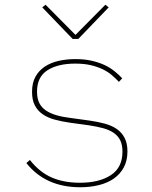

<svg xmlns="http://www.w3.org/2000/svg" viewBox="-20 -777 640 809"><path d="M318 12Q172 12 91 -90L106 -103Q146 -52 197 -29.5Q248 -7 317 -7Q398 -7 447 -39Q496 -71 496 -138Q496 -167 486.5 -186Q477 -205 458.5 -217.5Q440 -230 414 -237Q388 -244 355 -249L275 -260Q240 -265 210.5 -273Q181 -281 160 -295.5Q139 -310 127 -332.5Q115 -355 115 -390Q115 -428 129.5 -454Q144 -480 169 -496.5Q194 -513 227 -520.5Q260 -528 298 -528Q336 -528 366.5 -521Q397 -514 420.5 -503Q444 -492 462.5 -477Q481 -462 495 -447L481 -432Q467 -447 450.5 -461Q434 -475 412 -485.5Q390 -496 362 -502.5Q334 -509 297 -509Q224 -509 180 -481Q136 -453 136 -391Q136 -362 145.5 -343Q155 -324 173.5 -311.5Q192 -299 218 -291.5Q244 -284 277 -280L357 -269Q392 -264 421.5 -256Q451 -248 472 -233.5Q493 -219 505 -196Q517 -173 517 -139Q517 -100 501.5 -71.5Q486 -43 459.5 -24.5Q433 -6 396.5 3Q360 12 318 12ZM286 -613 158 -746 172 -757 298 -630 424 -757 438 -746 310 -613Z"/></svg>

Font: IBM Plex Mono Thin
Style: Regular
Weight: 100
Monospace: yes
Designer: Mike Abbink, Paul van der Laan, Pieter van Rosmalen
Foundry: Bold Monday
Version: Version 2.3